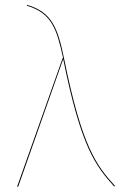

<svg xmlns="http://www.w3.org/2000/svg" viewBox="-20 -752 485 776"><path d="M88.9 -732.4 88.6 -728.9C188.5 -699.3 209.2 -635.8 235.1 -517.2H233.2L49.3 1.8L53.2 3.2L235.4 -513.2C307.8 -155.7 366.2 -82 441.2 1.4L445.1 -0.3C369.2 -83.7 311.6 -158 239.1 -514.6C213.9 -637.8 190.1 -703.6 88.9 -732.4Z"/></svg>

Font: Fira Sans Four
Style: Regular
Weight: 100
Designer: Carrois Corporate & Edenspiekermann AG
Foundry: Carrois Corporate GbR & Edenspiekermann AG
Version: Version 4.203;PS 004.203;hotconv 1.0.88;makeotf.lib2.5.64775